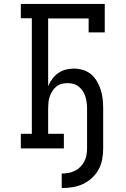

<svg xmlns="http://www.w3.org/2000/svg" viewBox="-20 -755 640 977"><path d="M294 202V128Q311 128 328 125Q345 122 360.5 114.5Q376 107 388.5 94.5Q401 82 409 66.5Q417 51 420 34Q423 17 423 0V-203Q423 -218 421 -233.5Q419 -249 414.5 -263.5Q410 -278 401.5 -291Q393 -304 381 -314Q369 -324 354 -328Q339 -332 324 -332Q308 -332 293 -328Q278 -324 266 -314Q254 -304 246 -291Q238 -278 233 -263.5Q228 -249 226.5 -233.5Q225 -218 225 -203V-74H305V0H86V-74H142V-662H86V-735H513V-590H431V-661H225V-316Q233 -336 245.5 -353Q258 -370 275.5 -382.5Q293 -395 313.5 -400.5Q334 -406 355 -406Q379 -406 402.5 -399Q426 -392 444 -376.5Q462 -361 474 -340Q486 -319 493 -296.5Q500 -274 502.5 -250Q505 -226 505 -203V0Q505 28 500 55.5Q495 83 482 107Q469 131 448 150.5Q427 170 402 181.5Q377 193 349.5 197.5Q322 202 294 202Z"/></svg>

Font: Iosevka Slab Extended
Style: Regular
Weight: 400
Width: 7
Monospace: yes
Designer: Belleve Invis
Foundry: Belleve Invis
Version: Version 11.1.1; ttfautohint (v1.8.3)